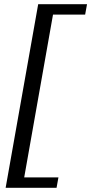

<svg xmlns="http://www.w3.org/2000/svg" viewBox="-20 -770 437 920"><path d="M260 80 251 130H7L163 -750H397L388 -700H234L96 80Z"/></svg>

Font: Roboto Serif 20pt
Style: Italic
Weight: 400
Italic angle: -10°
Designer: Greg Gazdowicz
Foundry: Commercial Type
Version: Version 1.008